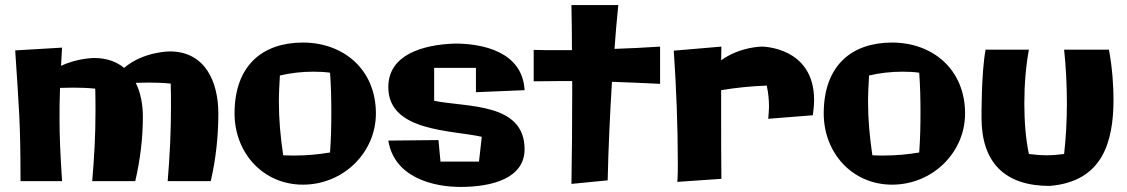

<svg xmlns="http://www.w3.org/2000/svg" viewBox="-20 -703 4448 758"><path d="M544 -242C544 -288 536 -336 516 -376C533 -376 549 -377 566 -377C596 -377 625 -376 654 -373C655 -341 655 -308 655 -276C655 -180 650 -84 642 12H812C833 -78 842 -169 842 -255C842 -374 794 -500 650 -500C650 -500 546 -500 470 -435C441 -459 402 -474 352 -474C352 -474 286 -474 221 -443L225 -515L40 -504C55 -271 61 -222 61 12H225C218 -96 215 -165 215 -231C215 -271 215 -310 217 -356C235 -356 252 -357 269 -357C299 -357 327 -356 356 -353C357 -323 357 -292 357 -261C357 -170 352 -79 344 12H514C534 -73 544 -160 544 -242Z M1283 -101C1236 -93 1189 -89 1144 -89C1128 -89 1113 -89 1098 -90C1087 -164 1081 -232 1081 -301C1081 -335 1083 -370 1085 -405C1128 -415 1172 -420 1217 -420C1239 -420 1261 -419 1283 -416C1287 -362 1288 -311 1288 -259C1288 -208 1287 -156 1283 -101ZM1464 -255C1464 -430 1335 -535 1176 -535C1018 -535 906 -446 906 -255C906 -100 1018 26 1176 26C1335 26 1464 -100 1464 -255Z M2051 -114C2051 -299 1822 -279 1694 -305V-435H1859V-339L2051 -347C2043 -501 1881 -531 1777 -531C1647 -527 1513 -486 1513 -359C1513 -183 1761 -190 1882 -163L1871 -65H1719L1711 -150L1513 -148C1537 0 1694 35 1798 35C1923 35 2051 1 2051 -114Z M2586 -519C2525 -515 2466 -512 2406 -510C2410 -567 2415 -625 2421 -683H2236C2237 -624 2238 -565 2238 -505H2139C2121 -505 2104 -506 2087 -506V-382C2126 -382 2165 -383 2204 -383H2239V-331C2239 -214 2238 -96 2236 23L2379 9C2382 -121 2388 -251 2396 -380C2459 -378 2523 -375 2586 -372Z M3189 -248C3192 -270 3194 -290 3194 -308C3194 -519 2988 -519 2988 -519C2988 -519 2902 -519 2827 -465C2827 -483 2828 -501 2828 -519L2640 -503C2650 -355 2656 -206 2656 -56C2656 -32 2656 -9 2654 15L2828 3C2827 -81 2827 -165 2827 -250V-347C2887 -357 2947 -363 3007 -365C3013 -338 3016 -310 3016 -282C3016 -266 3014 -250 3013 -234Z M3609 -101C3562 -93 3515 -89 3470 -89C3454 -89 3439 -89 3424 -90C3413 -164 3407 -232 3407 -301C3407 -335 3409 -370 3411 -405C3454 -415 3498 -420 3543 -420C3565 -420 3587 -419 3609 -416C3613 -362 3614 -311 3614 -259C3614 -208 3613 -156 3609 -101ZM3790 -255C3790 -430 3661 -535 3502 -535C3344 -535 3232 -446 3232 -255C3232 -100 3344 26 3502 26C3661 26 3790 -100 3790 -255Z M4376 -310C4376 -361 4372 -431 4358 -507H4181C4188 -443 4192 -369 4192 -294C4192 -225 4188 -156 4181 -95C4158 -92 4134 -90 4112 -90C4089 -90 4066 -92 4042 -95C4029 -156 4024 -226 4024 -295C4024 -369 4030 -443 4042 -507H3871C3854 -415 3855 -251 3855 -238C3855 -62 3946 31 4124 31C4333 14 4376 -143 4376 -310Z"/></svg>

Font: Galindo
Style: Regular
Weight: 400
Designer: Astigmatic (AOETI)
Foundry: Astigmatic (AOETI)
Version: Version 1.000